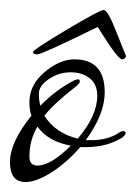

<svg xmlns="http://www.w3.org/2000/svg" viewBox="-25 -346 273 385"><path d="M220 -70Q189 -51 148 -51H136Q109 -20 78.5 -0.5Q48 19 26 19Q-5 19 -5 -21Q-5 -61 38 -114Q34 -125 34 -141Q34 -176 64.5 -201.5Q95 -227 124 -227Q185 -227 185 -161Q185 -117 147 -65H159Q191 -65 214 -80Q217 -83 222 -83Q227 -83 227 -79.5Q227 -76 220 -70ZM124 -185Q129 -187 132 -187Q135 -187 135 -182.5Q135 -178 124 -170Q84 -139 64 -114Q86 -79 131 -68Q170 -114 170 -154Q170 -177 155 -189Q140 -201 116.5 -201Q93 -201 73 -187.5Q53 -174 53 -158.5Q53 -143 56 -134Q87 -166 124 -185ZM50 -92Q34 -65 34 -32Q34 -14 50 -14Q77 -14 117 -54Q72 -62 50 -92ZM171 -292Q59 -237 50 -237Q41 -237 41 -241.5Q41 -246 108 -286Q175 -326 183 -326Q191 -326 207.5 -284Q224 -242 228 -233Q225 -227 220 -227Q212 -227 181 -276Z"/></svg>

Font: Mr De Haviland
Style: Regular
Weight: 400
Designer: Alejandro Paul
Foundry: Alejandro Paul
Version: Version 1.000